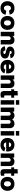

<svg xmlns="http://www.w3.org/2000/svg" viewBox="3698 -4538 850 8286"><g transform="rotate(90 4123.0 -395.0)"><path d="M331 10Q240 10 172 -28Q104 -66 67 -134Q30 -202 30 -292Q30 -383 67 -450.5Q104 -518 172 -556Q240 -594 331 -594Q454 -594 525.5 -536.5Q597 -479 606 -384L429 -358Q425 -402 398.5 -422.5Q372 -443 331 -443Q278 -443 248 -404Q218 -365 218 -292Q218 -219 248 -180Q278 -141 331 -141Q377 -141 404.5 -168Q432 -195 433 -241L613 -215Q609 -148 572.5 -97Q536 -46 474 -18Q412 10 331 10Z M969 10Q878 10 810 -28Q742 -66 705 -134Q668 -202 668 -292Q668 -383 705 -450.5Q742 -518 810 -556Q878 -594 969 -594Q1061 -594 1128.5 -556Q1196 -518 1233 -450.5Q1270 -383 1270 -292Q1270 -202 1233 -134Q1196 -66 1128.5 -28Q1061 10 969 10ZM969 -141Q1022 -141 1052 -180Q1082 -219 1082 -292Q1082 -365 1052 -404Q1022 -443 969 -443Q916 -443 886 -404Q856 -365 856 -292Q856 -219 886 -180Q916 -141 969 -141Z M1353 0V-584H1529L1535 -511Q1566 -555 1606 -574.5Q1646 -594 1704 -594Q1795 -594 1846.5 -542.5Q1898 -491 1898 -396V0H1707V-361Q1707 -396 1686.5 -413Q1666 -430 1631 -430Q1597 -430 1573 -406.5Q1549 -383 1544 -344V0Z M2235 10Q2111 10 2050 -41.5Q1989 -93 1978 -181L2158 -205Q2157 -162 2178.5 -138Q2200 -114 2243 -114Q2276 -114 2293 -128Q2310 -142 2310 -165Q2310 -188 2294 -199Q2278 -210 2247.5 -217.5Q2217 -225 2174 -235Q2124 -247 2082 -265Q2040 -283 2014.5 -315.5Q1989 -348 1989 -402Q1989 -462 2021 -505Q2053 -548 2111 -571Q2169 -594 2246 -594Q2325 -594 2377.5 -571.5Q2430 -549 2458.5 -511Q2487 -473 2492 -426L2316 -402Q2315 -440 2294 -456.5Q2273 -473 2240 -473Q2209 -473 2193 -461Q2177 -449 2177 -430Q2177 -400 2214.5 -390Q2252 -380 2317 -366Q2350 -358 2383.5 -346.5Q2417 -335 2444 -315.5Q2471 -296 2487.5 -265Q2504 -234 2504 -186Q2504 -98 2435 -44Q2366 10 2235 10Z M2868 10Q2781 10 2712 -25Q2643 -60 2603 -127Q2563 -194 2563 -290Q2563 -383 2601 -451Q2639 -519 2706.5 -556.5Q2774 -594 2864 -594Q2959 -594 3026.5 -551Q3094 -508 3126 -428Q3158 -348 3146 -236H2755Q2765 -179 2795 -155.5Q2825 -132 2871 -132Q2915 -132 2945 -150.5Q2975 -169 2983 -203L3145 -160Q3132 -109 3093 -71Q3054 -33 2996 -11.5Q2938 10 2868 10ZM2861 -453Q2816 -453 2790 -427.5Q2764 -402 2755 -355H2954Q2953 -403 2928 -428Q2903 -453 2861 -453Z M3233 0V-584H3409L3415 -511Q3446 -555 3486 -574.5Q3526 -594 3584 -594Q3675 -594 3726.5 -542.5Q3778 -491 3778 -396V0H3587V-361Q3587 -396 3566.5 -413Q3546 -430 3511 -430Q3477 -430 3453 -406.5Q3429 -383 3424 -344V0Z M4062 10Q3980 10 3944 -29Q3908 -68 3908 -147V-455L3835 -451V-584L3908 -580V-729L4097 -739V-579L4195 -584V-451L4097 -456V-205Q4097 -172 4104 -160Q4111 -148 4139 -148Q4155 -148 4170 -152.5Q4185 -157 4193 -161V-14Q4172 -4 4134.5 3Q4097 10 4062 10Z M4305 0V-584H4494V0ZM4300 -656V-800H4499V-656Z M4622 0V-584H4792L4805 -512Q4837 -556 4877 -575Q4917 -594 4960 -594Q5017 -594 5063.5 -569.5Q5110 -545 5136 -495Q5160 -540 5205.5 -567Q5251 -594 5309 -594Q5406 -594 5458.5 -539.5Q5511 -485 5511 -396V0H5320V-341Q5320 -381 5303 -405.5Q5286 -430 5245 -430Q5208 -430 5185 -409.5Q5162 -389 5162 -341V0H4971V-341Q4971 -381 4954 -405.5Q4937 -430 4896 -430Q4856 -430 4834.5 -405.5Q4813 -381 4813 -341V0Z M5639 0V-584H5828V0ZM5634 -656V-800H5833V-656Z M6238 10Q6151 10 6082 -25Q6013 -60 5973 -127Q5933 -194 5933 -290Q5933 -383 5971 -451Q6009 -519 6076.5 -556.5Q6144 -594 6234 -594Q6329 -594 6396.5 -551Q6464 -508 6496 -428Q6528 -348 6516 -236H6125Q6135 -179 6165 -155.5Q6195 -132 6241 -132Q6285 -132 6315 -150.5Q6345 -169 6353 -203L6515 -160Q6502 -109 6463 -71Q6424 -33 6366 -11.5Q6308 10 6238 10ZM6231 -453Q6186 -453 6160 -427.5Q6134 -402 6125 -355H6324Q6323 -403 6298 -428Q6273 -453 6231 -453Z M6603 0V-584H6779L6785 -511Q6816 -555 6856 -574.5Q6896 -594 6954 -594Q7045 -594 7096.5 -542.5Q7148 -491 7148 -396V0H6957V-361Q6957 -396 6936.5 -413Q6916 -430 6881 -430Q6847 -430 6823 -406.5Q6799 -383 6794 -344V0Z M7432 10Q7350 10 7314 -29Q7278 -68 7278 -147V-455L7205 -451V-584L7278 -580V-729L7467 -739V-579L7565 -584V-451L7467 -456V-205Q7467 -172 7474 -160Q7481 -148 7509 -148Q7525 -148 7540 -152.5Q7555 -157 7563 -161V-14Q7542 -4 7504.5 3Q7467 10 7432 10Z M7915 10Q7824 10 7756 -28Q7688 -66 7651 -134Q7614 -202 7614 -292Q7614 -383 7651 -450.5Q7688 -518 7756 -556Q7824 -594 7915 -594Q8007 -594 8074.5 -556Q8142 -518 8179 -450.5Q8216 -383 8216 -292Q8216 -202 8179 -134Q8142 -66 8074.5 -28Q8007 10 7915 10ZM7915 -141Q7968 -141 7998 -180Q8028 -219 8028 -292Q8028 -365 7998 -404Q7968 -443 7915 -443Q7862 -443 7832 -404Q7802 -365 7802 -292Q7802 -219 7832 -180Q7862 -141 7915 -141Z"/></g></svg>

Font: BDO Grotesk Black
Style: Regular
Weight: 900
Designer: Deni Anggara
Foundry: Lokal Container
Version: Version 2.000